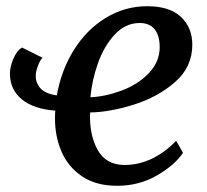

<svg xmlns="http://www.w3.org/2000/svg" viewBox="-20 -588 666 618"><path d="M95 -344Q95 -320 111 -303Q127 -286 163 -281Q177 -362 218 -427.5Q259 -493 320.5 -530.5Q382 -568 454 -568Q526 -568 562.5 -533.5Q599 -499 599 -444Q599 -372 543 -323.5Q487 -275 410 -251Q333 -227 270 -226Q267 -155 294 -106Q321 -57 381 -57Q427 -57 469.5 -77.5Q512 -98 547 -135L569 -96Q543 -57 485.5 -23.5Q428 10 357 10Q289 10 244 -20.5Q199 -51 178 -100Q157 -149 157 -206Q157 -223 158 -232Q88 -237 50 -268.5Q12 -300 12 -351Q12 -373 23 -399Q34 -425 51 -435L117 -402Q109 -395 102 -376Q95 -357 95 -344ZM271 -275Q319 -277 371.5 -296.5Q424 -316 459 -352.5Q494 -389 494 -436Q494 -474 477.5 -494Q461 -514 430 -514Q384 -514 349.5 -477Q315 -440 295.5 -385Q276 -330 271 -275Z"/></svg>

Font: Koeln Type Serif
Style: Italic
Weight: 400
Italic angle: -8°
Designer: Eben Sorkin
Foundry: Eben Sorkin
Version: Version 2.002